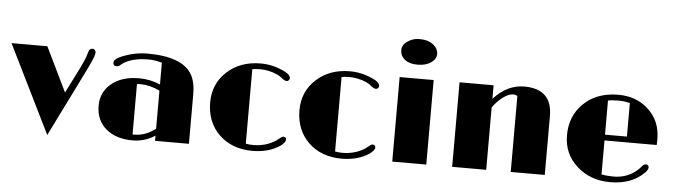

<svg xmlns="http://www.w3.org/2000/svg" viewBox="-48 -962 4144 1180"><g transform="rotate(5 2023.5 -371.5)"><path d="M2 -521.5H223.1L356 -247.6L439.5 -413.6Q465.3 -466.8 471.9 -492.7Q478.5 -518.6 485.1 -524.4Q491.7 -530.3 501.2 -530.3Q510.7 -530.3 516.1 -523.9Q521.5 -517.6 521.5 -511.2Q521.5 -504.9 520.3 -498.5Q519 -492.2 515.6 -481.4Q508.3 -461.4 484.9 -412.1L270 22Z M933.1 -32.2Q870.6 9.3 794.4 9.3Q693.4 9.3 632.3 -41.5Q568.8 -93.8 568.8 -186.5Q568.8 -268.6 631.8 -321.3Q696.3 -374.5 801.3 -374.5Q871.6 -374.5 933.1 -347.7V-481.9Q888.7 -494.6 854.7 -494.6Q820.8 -494.6 797.4 -491.7Q773.9 -488.8 752.9 -482.9Q707.5 -470.2 684.1 -448.7Q670.4 -436 659.2 -436Q647.9 -436 642.1 -441.7Q636.2 -447.3 636.2 -454.1Q636.2 -460.9 638.7 -466.6Q641.1 -472.2 647.9 -478Q662.6 -490.7 696.8 -503.4Q767.6 -530.3 838.9 -530.3Q1055.7 -530.3 1115.7 -426.8Q1142.1 -380.9 1142.1 -306.2V0H933.1ZM933.1 -309.6Q871.6 -339.4 810.5 -339.4Q800.8 -339.4 792 -337.9V-27.3Q794.4 -26.9 797.4 -26.9Q800.3 -26.9 803.2 -26.9Q870.1 -26.9 933.1 -74.2Z M1490.2 -31.2Q1513.2 -26.9 1536.4 -26.9Q1559.6 -26.9 1581.3 -30.5Q1603 -34.2 1622.6 -41Q1664.1 -55.7 1689.5 -78.1Q1707.5 -93.8 1715.8 -93.8Q1734.4 -93.8 1734.4 -77.1Q1734.4 -60.5 1704.1 -37.6Q1633.8 9.3 1535.2 9.3Q1406.7 9.3 1327.6 -67.9Q1250 -144 1250 -265.6Q1250 -380.9 1332.5 -456.1Q1414.6 -530.3 1538.6 -530.3Q1609.4 -530.3 1674.8 -501Q1724.6 -479.5 1724.6 -456.5Q1724.6 -446.8 1719 -441.7Q1713.4 -436.5 1706.5 -436.5Q1696.3 -436.5 1680.2 -447.8Q1648.4 -478 1585.9 -490.2Q1563.5 -494.6 1536.6 -494.6Q1509.8 -494.6 1490.2 -490.7Z M2041 -31.2Q2064 -26.9 2087.2 -26.9Q2110.4 -26.9 2132.1 -30.5Q2153.8 -34.2 2173.3 -41Q2214.8 -55.7 2240.2 -78.1Q2258.3 -93.8 2266.6 -93.8Q2285.2 -93.8 2285.2 -77.1Q2285.2 -60.5 2254.9 -37.6Q2184.6 9.3 2085.9 9.3Q1957.5 9.3 1878.4 -67.9Q1800.8 -144 1800.8 -265.6Q1800.8 -380.9 1883.3 -456.1Q1965.3 -530.3 2089.4 -530.3Q2160.2 -530.3 2225.6 -501Q2275.4 -479.5 2275.4 -456.5Q2275.4 -446.8 2269.8 -441.7Q2264.2 -436.5 2257.3 -436.5Q2247.1 -436.5 2231 -447.8Q2199.2 -478 2136.7 -490.2Q2114.3 -494.6 2087.4 -494.6Q2060.5 -494.6 2041 -490.7Z M2392.1 -688.5Q2392.1 -719.2 2423.3 -741.2Q2456.5 -764.6 2493.7 -764.6Q2530.8 -764.6 2551 -757.3Q2571.3 -750 2585.4 -738.3Q2613.8 -714.4 2613.8 -682.6Q2613.8 -650.9 2581.5 -628.9Q2549.3 -606.9 2499 -606.9Q2448.7 -606.9 2420.4 -629.4Q2392.1 -651.9 2392.1 -688.5ZM2396.5 -521.5H2606.4V0H2396.5Z M3127.4 -468.3Q3115.2 -476.1 3101.1 -476.1Q3086.9 -476.1 3071.8 -469.5Q3056.6 -462.9 3040 -451.2Q3005.4 -426.3 2976.1 -384.8V0H2766.1V-521.5H2976.1V-438Q3059.6 -530.3 3165 -530.3Q3337.4 -530.3 3337.4 -363.3V0H3127.4Z M3950.2 -118.7Q3969.2 -118.7 3969.2 -101.1Q3969.2 -87.9 3952.1 -69.8Q3875 9.3 3740.7 9.3Q3620.1 9.3 3537.6 -63.5Q3452.1 -139.2 3452.1 -254.9Q3452.1 -373 3529.3 -449.2Q3610.8 -530.3 3746.1 -530.3Q3854.5 -530.3 3928.2 -464.4Q4007.8 -393.6 4007.8 -278.3Q4007.8 -261.7 4006.8 -243.2H3684.6V-33.7Q3717.8 -26.9 3759.3 -26.9Q3847.2 -26.9 3909.2 -85Q3921.9 -97.7 3927.2 -105Q3938.5 -118.7 3950.2 -118.7ZM3819.8 -485.4Q3788.1 -494.6 3748 -494.6Q3708 -494.6 3684.6 -489.3V-278.8H3819.8Z"/></g></svg>

Font: Limelight
Style: Regular
Weight: 400
Designer: Nicole Fally
Foundry: Nicole Fally
Version: Version 1.002